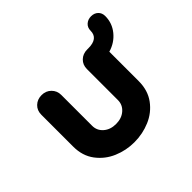

<svg xmlns="http://www.w3.org/2000/svg" viewBox="-103 -478 601 601"><g transform="rotate(-45 197.5 -177.5)"><path d="M286 -300Q330 -300 330 -334Q330 -348 339.5 -356.5Q349 -365 363 -365Q377 -365 386 -356.5Q395 -348 395 -334Q395 -303 375.5 -279Q356 -255 325 -246V-116Q325 -75 304 -46.5Q283 -18 250 -4Q217 10 180 10Q144 10 111 -4Q78 -18 56.5 -46.5Q35 -75 35 -116V-257Q35 -276 47.5 -288Q60 -300 79 -300Q98 -300 110.5 -287.5Q123 -275 123 -257V-120Q123 -99 139 -85Q155 -71 180 -71Q205 -71 221 -85Q237 -99 237 -120V-257Q237 -276 249.5 -288Q262 -300 281 -300Q284 -300 286 -300Z"/></g></svg>

Font: Dongle
Style: Bold
Weight: 700
Designer: Yanghee Ryu
Foundry: Yanghee Ryu
Version: Version 2.000